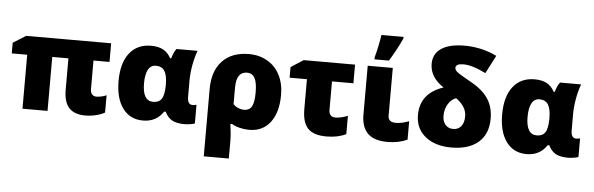

<svg xmlns="http://www.w3.org/2000/svg" viewBox="-58 -1006 4506 1457"><g transform="rotate(5 2194.5 -277.5)"><path d="M680.2 -140.1Q696.8 -140.1 718 -144.8Q739.3 -149.4 755.9 -157.2V-25.9Q731 -10.3 689.7 -0.2Q648.4 9.8 607.9 9.8Q523.4 9.8 483.2 -34.9Q442.9 -79.6 442.9 -171.9V-411.1H319.8V0H128.9V-411.1H11.2V-492.2L108.9 -553.2H755.9V-411.1H633.8V-192.9Q633.8 -168 646 -154.1Q658.2 -140.1 680.2 -140.1Z M1046.9 9.8Q948.2 9.8 892.6 -65.7Q836.9 -141.1 836.9 -273.9Q836.9 -410.6 895.8 -485.8Q954.6 -561 1060.1 -561Q1116.7 -561 1152.8 -541Q1189 -521 1211.9 -479H1219.7Q1233.9 -530.3 1253.9 -553.2H1414.1Q1395 -502 1384 -440.4Q1373 -378.9 1373 -324.2V-199.2Q1373 -140.1 1413.1 -140.1Q1428.7 -140.1 1441.9 -145V-2.9Q1434.1 2 1407 5.9Q1379.9 9.8 1365.7 9.8Q1302.7 9.8 1268.8 -9.3Q1234.9 -28.3 1213.9 -71.8H1202.1Q1148.4 9.8 1046.9 9.8ZM1111.8 -138.2Q1155.3 -138.2 1175.5 -167.2Q1195.8 -196.3 1196.8 -270V-274.9Q1196.8 -347.7 1175.8 -380.4Q1154.8 -413.1 1109.9 -413.1Q1070.8 -413.1 1050.8 -377Q1030.8 -340.8 1030.8 -272.9Q1030.8 -138.2 1111.8 -138.2Z M2074.7 -275.9Q2074.7 -141.6 2016.6 -65.9Q1958.5 9.8 1856.9 9.8Q1819.8 9.8 1784.2 1Q1748.5 -7.8 1723.6 -22.9H1710.9Q1721.7 54.2 1721.7 106.9V240.2H1530.8V-272.9Q1530.8 -409.7 1603 -486.3Q1675.3 -563 1805.7 -563Q1884.3 -563 1946 -527.3Q2007.8 -491.7 2041.3 -426.3Q2074.7 -360.8 2074.7 -275.9ZM1802.7 -420.9Q1721.7 -420.9 1721.7 -298.8V-174.8Q1736.8 -156.7 1759.8 -147.5Q1782.7 -138.2 1803.7 -138.2Q1845.2 -138.2 1863 -170.4Q1880.9 -202.6 1880.9 -275.9Q1880.9 -352.5 1862.1 -386.7Q1843.3 -420.9 1802.7 -420.9Z M2450.7 -411.1V-192.9Q2450.7 -167.5 2463.4 -153.8Q2476.1 -140.1 2499.5 -140.1Q2538.1 -140.1 2593.8 -161.1V-22Q2531.2 8.8 2444.8 8.8Q2345.2 8.8 2302.5 -37.4Q2259.8 -83.5 2259.8 -182.1V-411.1H2127.9V-492.2L2222.7 -553.2H2613.8V-411.1Z M2901.4 -553.2V-189.9Q2901.4 -140.1 2958.5 -140.1Q2985.4 -140.1 3008.3 -145.3Q3031.2 -150.4 3060.5 -161.1V-21Q2995.6 9.8 2909.7 9.8Q2807.1 9.8 2758.8 -38.3Q2710.4 -86.4 2710.4 -181.2V-553.2ZM2757.3 -622.1Q2767.1 -655.3 2778.3 -709.7Q2789.6 -764.2 2793.9 -794.9H2961.9V-782.2Q2921.9 -694.3 2867.2 -606H2757.3Z M3298.3 -439Q3192.4 -507.8 3192.4 -610.8Q3192.4 -687 3253.7 -728Q3314.9 -769 3430.7 -769Q3559.6 -769 3675.8 -712.9L3604.5 -575.2Q3501 -627 3433.6 -627Q3374.5 -627 3374.5 -595.2Q3374.5 -579.6 3393.3 -564Q3412.1 -548.3 3502.4 -498Q3590.8 -449.2 3632.8 -386Q3674.8 -322.8 3674.8 -233.9Q3674.8 -116.7 3601.3 -53.5Q3527.8 9.8 3395.5 9.8Q3272 9.8 3197.3 -50.8Q3122.6 -111.3 3122.6 -213.9Q3122.6 -380.9 3298.3 -439ZM3480.5 -234.9Q3480.5 -309.1 3400.4 -366.2Q3363.8 -354 3340.1 -314.7Q3316.4 -275.4 3316.4 -225.1Q3316.4 -182.6 3338.4 -157.2Q3360.4 -131.8 3397.5 -131.8Q3436 -131.8 3458.3 -158.9Q3480.5 -186 3480.5 -234.9Z M3968.8 9.8Q3870.1 9.8 3814.5 -65.7Q3758.8 -141.1 3758.8 -273.9Q3758.8 -410.6 3817.6 -485.8Q3876.5 -561 3981.9 -561Q4038.6 -561 4074.7 -541Q4110.8 -521 4133.8 -479H4141.6Q4155.8 -530.3 4175.8 -553.2H4335.9Q4316.9 -502 4305.9 -440.4Q4294.9 -378.9 4294.9 -324.2V-199.2Q4294.9 -140.1 4335 -140.1Q4350.6 -140.1 4363.8 -145V-2.9Q4356 2 4328.9 5.9Q4301.8 9.8 4287.6 9.8Q4224.6 9.8 4190.7 -9.3Q4156.7 -28.3 4135.7 -71.8H4124Q4070.3 9.8 3968.8 9.8ZM4033.7 -138.2Q4077.1 -138.2 4097.4 -167.2Q4117.7 -196.3 4118.7 -270V-274.9Q4118.7 -347.7 4097.7 -380.4Q4076.7 -413.1 4031.7 -413.1Q3992.7 -413.1 3972.7 -377Q3952.6 -340.8 3952.6 -272.9Q3952.6 -138.2 4033.7 -138.2Z"/></g></svg>

Font: OpenSansExtrabold
Style: Regular
Weight: 800
Foundry: Ascender Corporation
Version: Version 1.10